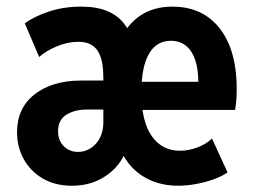

<svg xmlns="http://www.w3.org/2000/svg" viewBox="-20 -561 775 588"><path d="M200.3 7.8Q148.7 7.8 110.9 -14.4Q73.1 -36.6 52.6 -73.8Q32.2 -111.1 32.2 -156.3Q32.2 -230.2 86.2 -272.2Q140.2 -314.3 228.6 -314.3H318.7V-225.5H246Q208.5 -225.5 183.2 -209.6Q157.8 -193.7 157.8 -158.9Q157.8 -130.5 175.5 -113.1Q193.3 -95.8 219.1 -95.8Q240 -95.8 257.6 -107Q275.2 -118.2 285.9 -138.6Q296.5 -159 296.5 -187.2V-323.8Q296.5 -343 293.9 -362.2Q291.2 -381.3 283.6 -397.5Q276 -413.6 260.7 -423.3Q245.3 -433 219.9 -433Q186.8 -433 152.7 -418.5Q118.7 -404 100 -386.4L55.9 -489.6Q83.6 -510.1 129.1 -525.4Q174.5 -540.7 228.8 -540.7Q275.3 -540.7 307 -527.7Q338.7 -514.8 357.9 -491.3Q377.2 -467.9 386.3 -435.7H346.2Q370.2 -487 410.5 -513.8Q450.8 -540.7 508.4 -540.7Q569.3 -540.7 613.3 -511.2Q657.2 -481.7 681.1 -425.5Q704.9 -369.3 704.9 -288.8Q704.9 -266.8 703.4 -250.9Q701.9 -234.9 699.9 -224.4H388.8L388.4 -310.5H587.2Q587.3 -348.6 578 -376.8Q568.7 -405.1 549.8 -420.6Q531 -436.1 502.9 -436.1Q459.2 -436.1 436.1 -396Q413 -355.8 413 -278.5Q413 -189.2 444.7 -144.3Q476.4 -99.4 530.6 -99.4Q558.6 -99.4 586.1 -110.1Q613.6 -120.9 629.2 -136.9L676.9 -32.9Q659.4 -20.9 633.9 -11.7Q608.3 -2.5 579.7 2.7Q551.2 7.8 525.3 7.8Q461.3 7.8 413.4 -24Q365.5 -55.8 343.1 -117L371.4 -117.5Q363.5 -84 340.6 -55.5Q317.6 -27 281.8 -9.6Q246 7.8 200.3 7.8Z"/></svg>

Font: Reddit Sans Condensed
Style: Regular
Weight: 400
Designer: Stephen Hutchings
Foundry: Reddit
Version: Version 1.014